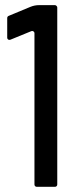

<svg xmlns="http://www.w3.org/2000/svg" viewBox="-20 -720 249 740"><path d="M7.8 -650.4Q7.8 -656.2 13.2 -658.7L96.7 -693.4Q113.3 -700.2 130.4 -700.2H191.9Q194.8 -700.2 197.8 -697.3Q200.7 -694.3 200.7 -691.4V-8.8Q200.7 -4.9 198 -2.4Q195.3 0 191.9 0H121.6Q118.2 0 115.5 -2.4Q112.8 -4.9 112.8 -8.8V-592.3Q112.8 -596.7 108.9 -599.1Q105 -601.6 101.1 -600.1L20 -566.9Q15.1 -565.4 11.7 -567.4Q7.8 -569.8 7.8 -574.7Z"/></svg>

Font: Silence Rounded
Style: Regular
Weight: 400
Designer: Lilo Joris
Foundry: Lilo Joris
Version: Version 1.019;Fontself Maker 3.5.7